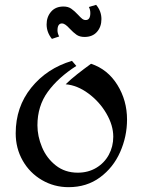

<svg xmlns="http://www.w3.org/2000/svg" viewBox="-20 -761 590 795"><path d="M296 -488Q221 -440 178 -381Q135 -322 135 -242Q135 -197 154 -151.5Q173 -106 211 -76Q249 -46 302 -46Q345 -46 378.5 -66Q412 -86 430.5 -120Q449 -154 449 -195Q449 -242 420.5 -291Q392 -340 346 -374Q300 -408 252 -412Q272 -432 300 -454Q328 -476 357 -497Q426 -474 466 -409.5Q506 -345 506 -266Q506 -196 477.5 -131.5Q449 -67 394 -26.5Q339 14 264 14Q204 14 153.5 -15.5Q103 -45 74 -96Q45 -147 45 -209Q45 -318 109.5 -398Q174 -478 278 -509ZM400 -682Q400 -650 381.5 -629Q363 -608 330 -608Q310 -608 297 -617Q284 -626 268 -643Q249 -664 237 -664Q218 -664 218 -635Q218 -623 225 -610L195 -600Q173 -627 173 -660Q173 -691 191.5 -712.5Q210 -734 243 -734Q262 -734 275 -725Q288 -716 303 -700Q314 -688 320.5 -683Q327 -678 335 -678Q354 -678 354 -707Q354 -721 348 -732L378 -741Q400 -715 400 -682Z"/></svg>

Font: Amita
Style: Regular
Weight: 400
Designer: Eduardo Rodriguez Tunni, Modular Infotech, Brian J. Bonislawsky
Foundry: Eduardo Rodriguez Tunni, Modular Infotech, Brian J. Bonislawsky
Version: Version 1.004